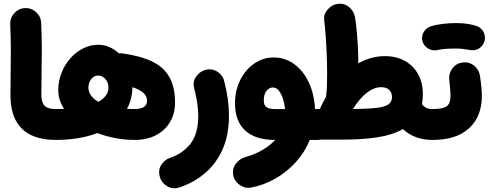

<svg xmlns="http://www.w3.org/2000/svg" viewBox="-20 -695 2642 1038"><path d="M36.6 -182.6Q36.6 -248.5 37.6 -306.4Q38.6 -364.3 38.6 -426Q38.6 -487.8 35.2 -564Q34.2 -598.6 57.6 -624.3Q81.1 -649.9 115.2 -651.4Q149.4 -652.8 175.3 -629.2Q201.2 -605.5 202.6 -570.8Q206.1 -496.1 206.1 -433.8Q206.1 -371.6 204.8 -312Q203.6 -252.4 203.6 -185.1Q203.6 -141.1 220.9 -123.3Q238.3 -105.5 279.8 -105.5H280.3Q314.9 -105.5 339.1 -81.1Q363.3 -56.6 363.3 -22Q363.3 12.2 339.1 36.9Q314.9 61.5 280.3 61.5H279.8Q206.5 61.5 151.9 37.1Q97.2 12.7 66.9 -41Q36.6 -94.7 36.6 -182.6Z M196.8 -22Q196.8 -56.6 221.4 -81.1Q246.1 -105.5 280.3 -105.5Q304.2 -105.5 326.7 -106.4Q294.9 -154.3 294.9 -206.1Q294.9 -255.9 312.3 -300.3Q329.6 -344.7 359.9 -379.2Q390.1 -413.6 429.2 -433.3Q468.3 -453.1 511.7 -453.1Q542.5 -453.1 570.6 -440.9Q598.6 -428.7 622.1 -407.2Q629.9 -407.7 638.2 -406.7Q734.9 -394 798.8 -364.3Q862.8 -334.5 894.5 -280.3Q926.3 -226.1 926.3 -140.1Q926.3 -80.1 898.9 -34.7Q871.6 10.7 822.8 36.1Q773.9 61.5 708.5 61.5Q656.2 61.5 604.5 51.8Q552.7 42 505.9 24.4Q409.7 61.5 280.3 61.5Q246.1 61.5 221.4 36.9Q196.8 12.2 196.8 -22ZM458 -221.7Q458 -197.8 472.2 -178.5Q486.3 -159.2 511.2 -144.5Q566.4 -174.3 566.4 -222.7Q566.4 -248.5 549.8 -267.6Q533.2 -286.6 511.2 -286.6Q487.8 -286.6 472.9 -267.1Q458 -247.6 458 -221.7ZM774.9 -149.4Q774.9 -177.2 753.4 -194.8Q731.9 -212.4 695.8 -223.6Q695.3 -159.2 666.5 -106.4Q685.5 -105.5 705.6 -105.5Q774.9 -105.5 774.9 -149.4Z M1082 -314.5Q1108.9 -324.2 1132.1 -317.6Q1155.3 -311 1171.1 -294.4Q1187 -277.8 1191.9 -257.3Q1217.8 -159.2 1217.8 -68.4Q1217.8 34.7 1183.6 111.8Q1149.4 189 1089.1 240.5Q1028.8 292 951.2 317.9Q914.1 330.1 883.8 311.8Q853.5 293.5 844.7 263.7Q833.5 224.6 851.6 196.5Q869.6 168.5 897.5 159.2Q969.7 134.8 1010.7 80.8Q1051.8 26.9 1051.8 -68.4Q1051.8 -133.3 1030.3 -215.3Q1020.5 -252.4 1038.8 -278.8Q1057.1 -305.2 1082 -314.5Z M1465.8 61.5Q1361.3 61.5 1305.9 11Q1250.5 -39.6 1250.5 -136.7Q1250.5 -207 1279.1 -263.2Q1307.6 -319.3 1355 -351.8Q1402.3 -384.3 1459 -384.3Q1522 -384.3 1571.3 -347.9Q1620.6 -311.5 1649.9 -248.3Q1679.2 -185.1 1683.1 -105.5H1698.7Q1733.4 -105.5 1757.6 -81.1Q1781.7 -56.6 1781.7 -22Q1781.7 12.2 1757.6 36.9Q1733.4 61.5 1698.7 61.5H1654.8Q1627.4 128.9 1578.6 182.4Q1529.8 235.8 1467.8 271Q1405.8 306.2 1338.4 318.8Q1305.2 325.2 1276.1 305.2Q1247.1 285.2 1240.7 251.5Q1234.4 217.8 1254.6 190.4Q1274.9 163.1 1307.6 153.8Q1360.8 138.7 1400.6 115Q1440.4 91.3 1467.3 61.5ZM1464.4 -105.5H1521Q1518.1 -134.8 1509.5 -161.4Q1501 -188 1487.3 -205.1Q1473.6 -222.2 1455.1 -222.2Q1435.5 -222.2 1420.9 -204.1Q1406.2 -186 1406.2 -152.3Q1406.2 -125.5 1420.7 -115.5Q1435.1 -105.5 1464.4 -105.5Z M1615.7 -22.5Q1615.7 -57.1 1640.1 -81.3Q1664.6 -105.5 1698.7 -105.5H1709.5Q1711.4 -111.3 1713.9 -116.7Q1727.5 -145.5 1742.7 -171.4Q1743.2 -176.8 1743.7 -181.6Q1746.6 -206.1 1747.6 -234.1Q1748.5 -262.2 1748.5 -295.9Q1748.5 -349.6 1746.1 -405.5Q1743.7 -461.4 1740.2 -508.5Q1736.8 -555.7 1732.9 -583Q1728 -616.7 1751 -643.1Q1773.9 -669.4 1803.7 -673.8Q1841.8 -679.2 1868.4 -655.8Q1895 -632.3 1899.9 -599.1Q1904.3 -571.8 1908.2 -530.8Q1912.1 -489.7 1914.6 -444.8Q1917 -399.9 1917 -361.3Q1917 -356.9 1917 -352.5Q1986.8 -391.6 2060.5 -391.6Q2121.6 -391.6 2168 -366.2Q2214.4 -340.8 2240.2 -294.4Q2266.1 -248 2266.1 -184.6Q2266.1 -156.7 2261.2 -132.3Q2268.6 -121.1 2281.5 -113.3Q2294.4 -105.5 2317.9 -105.5H2318.4Q2353 -105.5 2377.2 -81.1Q2401.4 -56.6 2401.4 -22Q2401.4 12.2 2377.2 36.9Q2353 61.5 2318.4 61.5H2317.9Q2221.2 61.5 2158.2 2.9Q2100.6 35.2 2019.5 47.4Q1938.5 59.6 1845.2 59.6H1698.7Q1664.6 59.6 1640.1 35.2Q1615.7 10.7 1615.7 -22.5ZM2040 -223.6Q2002.4 -223.6 1963.1 -193.4Q1923.8 -163.1 1888.2 -105.5Q1969.7 -106.4 2015.6 -111.8Q2061.5 -117.2 2080.3 -130.9Q2099.1 -144.5 2099.1 -169.9Q2099.1 -194.8 2084 -209.2Q2068.8 -223.6 2040 -223.6Z M2234.9 -22Q2234.9 -56.6 2259.5 -81.1Q2284.2 -105.5 2318.4 -105.5Q2373.5 -105.5 2394.5 -120.1Q2415.5 -134.8 2415.5 -177.2Q2415.5 -193.8 2413.8 -215.3Q2412.1 -236.8 2408.7 -263.7Q2404.8 -297.9 2425.8 -325.4Q2446.8 -353 2481 -357.4Q2515.1 -361.8 2542.2 -340.8Q2569.3 -319.8 2574.7 -285.6Q2585 -220.2 2585 -176.3Q2585 -65.9 2516.4 -2.2Q2447.8 61.5 2318.4 61.5Q2284.2 61.5 2259.5 36.9Q2234.9 12.2 2234.9 -22ZM2264.2 -471.2Q2256.8 -497.1 2270 -520.8Q2283.2 -544.4 2310.1 -553.2Q2337.9 -561.5 2374 -565.9Q2410.2 -570.3 2445.8 -570.3Q2483.9 -570.3 2514.4 -564.9Q2544.9 -559.6 2565.9 -550.8Q2592.8 -535.6 2599.9 -506.3Q2606.9 -477.1 2589.8 -452.6Q2576.2 -433.1 2556.9 -427Q2537.6 -420.9 2516.6 -425.3Q2502.4 -428.2 2482.7 -430.4Q2462.9 -432.6 2445.8 -432.6Q2413.1 -432.6 2387.7 -430.7Q2362.3 -428.7 2346.7 -424.8Q2320.8 -418 2296.4 -431.6Q2272 -445.3 2264.2 -471.2Z"/></svg>

Font: Mikhak-DS2-FD Black
Style: Regular
Weight: 900
Designer: Amin Abedi
Version: Version 3.2